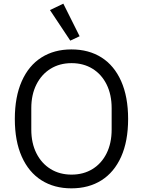

<svg xmlns="http://www.w3.org/2000/svg" viewBox="-20 -1016 781 1049"><path d="M415 -818 364 -794 253 -961 326 -996ZM61 -366Q61 -487 99 -572.5Q137 -658 206.5 -702Q276 -746 370 -746Q465 -746 534.5 -702Q604 -658 642 -572.5Q680 -487 680 -366Q680 -245 642 -160Q604 -75 534.5 -31Q465 13 370 13Q276 13 206.5 -31Q137 -75 99 -160Q61 -245 61 -366ZM590 -308V-425Q590 -499 562.5 -554.5Q535 -610 485.5 -640.5Q436 -671 371 -671Q306 -671 256.5 -640.5Q207 -610 179 -554.5Q151 -499 151 -425V-308Q151 -234 179 -178.5Q207 -123 256.5 -92.5Q306 -62 371 -62Q436 -62 485.5 -92.5Q535 -123 562.5 -178.5Q590 -234 590 -308Z"/></svg>

Font: IBM Plex Sans JP
Style: Regular
Weight: 400
Designer: Mike Abbink; Paul van der Laan; Pieter van Rosmalen; Wujin Sim; Yejin Wi; Jinhee Kim; Boomi Park; Yona Kim; Kichan Ma
Foundry: Sandoll Inc.
Version: Version 1.000